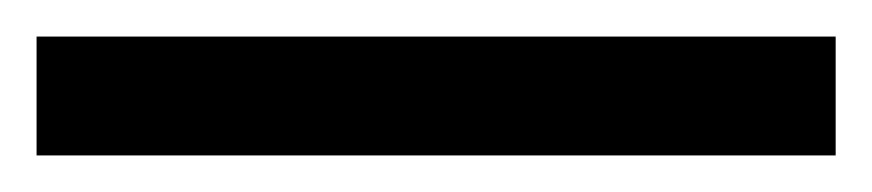

<svg xmlns="http://www.w3.org/2000/svg" viewBox="-22 70 477 105"><path d="M435 155H-2V90H435Z"/></svg>

Font: Noto Sans NKo Unjoined Medium
Style: Regular
Weight: 500
Designer: Monotype Design Team
Foundry: Monotype Imaging Inc.
Version: Version 2.004